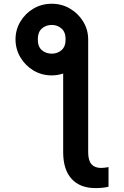

<svg xmlns="http://www.w3.org/2000/svg" viewBox="-20 -780 652 1009"><path d="M61.5 -572.3Q61.5 -624 87.2 -666.7Q112.8 -709.5 156 -734.9Q199.2 -760.3 252 -760.3Q304.2 -760.3 347.7 -734.9Q391.1 -709.5 417.2 -666.7Q443.4 -624 443.4 -572.3V19.5Q443.4 63.5 460.7 83Q478 102.5 510.7 102.5Q527.8 102.5 550.3 98.1V201.2Q535.6 205.1 517.6 206.8Q499.5 208.5 481.9 208.5Q400.4 208.5 356.2 159.9Q312 111.3 312 19.5V-393.6Q282.7 -383.8 252 -383.8Q199.2 -383.8 156.2 -409.4Q113.3 -435.1 87.6 -477.8Q62 -520.5 61.5 -572.3ZM252.9 -498Q282.2 -498 303.7 -516.8Q325.2 -535.6 324.7 -574.2Q324.7 -611.3 303.2 -630.1Q281.7 -648.9 252.9 -648.9Q220.7 -648.9 199.7 -629.9Q178.7 -610.8 178.7 -574.2Q178.2 -535.6 199.5 -516.8Q220.7 -498 252.9 -498Z"/></svg>

Font: Inter SemiBold
Style: Regular
Weight: 600
Designer: Rasmus Andersson
Foundry: rsms
Version: Version 4.001;git-9221beed3